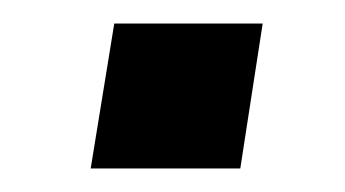

<svg xmlns="http://www.w3.org/2000/svg" viewBox="-20 -351 293 163"><path d="M57 -208 77 -331H203L184 -208Z"/></svg>

Font: Nunito Sans 10pt SemiBold
Style: Italic
Weight: 600
Italic angle: -9°
Designer: Vernon Adams
Foundry: Vernon Adams
Version: Version 3.101;gftools[0.9.27]